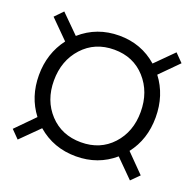

<svg xmlns="http://www.w3.org/2000/svg" viewBox="-90 -610 660 650"><g transform="rotate(20 240.0 -285.0)"><path d="M240.5 -68Q160 -68 101.5 -118.5L36.5 -54L8.5 -82.5L73.5 -148.5Q29.5 -206 29.5 -284Q29.5 -362.5 74 -421L8.5 -486.5L36.5 -515.5L101.5 -451Q160 -502.5 240.5 -502.5Q320 -502.5 377.5 -452L441 -515.5L469.5 -486.5L405.5 -422Q450 -363.5 450 -284Q450 -204.5 405.5 -147.5L469.5 -82.5L441 -54L377.5 -117.5Q320 -68 240.5 -68ZM240.5 -118.5Q309.5 -118.5 352.8 -165.5Q396 -212.5 396 -284Q396 -356 352.8 -404Q309.5 -452 240.5 -452Q171 -452 127.2 -404Q83.5 -356 83.5 -284Q83.5 -212.5 127.2 -165.5Q171 -118.5 240.5 -118.5Z"/></g></svg>

Font: League Spartan Light
Style: Regular
Weight: 277
Foundry: The League of Moveable Type
Version: Version 2.002